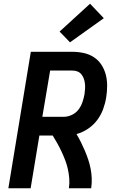

<svg xmlns="http://www.w3.org/2000/svg" viewBox="-20 -1014 640 1034"><path d="M25 0 146 -735H370Q401 -735 431 -728.5Q461 -722 485.5 -706Q510 -690 526 -665.5Q542 -641 549.5 -612.5Q557 -584 557 -552.5Q557 -521 552 -490Q547 -458 535.5 -426.5Q524 -395 503.5 -367.5Q483 -340 454 -320.5Q425 -301 392 -292Q405 -270 416 -248Q427 -226 437 -202.5Q447 -179 455 -155Q463 -131 468 -105.5Q473 -80 474 -53.5Q475 -27 471 0H351Q355 -26 353 -52.5Q351 -79 345.5 -103.5Q340 -128 331 -151.5Q322 -175 311.5 -197.5Q301 -220 289 -241.5Q277 -263 264 -284H192L145 0ZM208 -385H324Q345 -385 366.5 -395Q388 -405 402 -423Q416 -441 423.5 -462.5Q431 -484 435 -506Q437 -520 438 -534.5Q439 -549 437.5 -563Q436 -577 431.5 -590Q427 -603 418.5 -613.5Q410 -624 397.5 -629Q385 -634 370 -634H250ZM357 -786 301 -844 465 -994 539 -916Z"/></svg>

Font: Iosevka Curly Extended Oblique
Style: Bold
Weight: 700
Width: 7
Italic angle: -9°
Monospace: yes
Designer: Belleve Invis
Foundry: Belleve Invis
Version: Version 11.1.0; ttfautohint (v1.8.3)